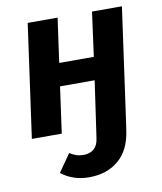

<svg xmlns="http://www.w3.org/2000/svg" viewBox="-84 -598 747 885"><g transform="rotate(-10 289.5 -155.0)"><path d="M364 -216H202L172 0H32L106 -530H246L217 -323H379L407 -530H547L473 0H333ZM132 177 190 94Q208 105 222 109.5Q236 114 255 114Q285 114 303.5 97.5Q322 81 326 48L333 0H473L467 40Q454 129 399.5 174.5Q345 220 262 220Q187 220 132 177Z"/></g></svg>

Font: Fira Sans SemiBold
Style: Italic
Weight: 600
Italic angle: -8°
Designer: bBox Type GmbH & Carrois Corporate GbR & Edenspiekermann AG
Foundry: bBox Type GmbH & Carrois Corporate GbR & Edenspiekermann AG
Version: Version 4.301